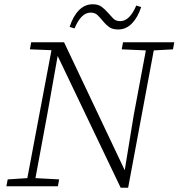

<svg xmlns="http://www.w3.org/2000/svg" viewBox="-20 -872 836 899"><path d="M550 -641 556 -674H796L790 -641L700 -636L580 7H545L250 -610L202 -340L146 -38L257 -32L251 0H10L16 -32L108 -38L221 -637L120 -641L126 -674H280L564 -75L606 -332L663 -636ZM306 -746Q322 -796 349.5 -824Q377 -852 414 -852Q440 -852 455.5 -840.5Q471 -829 485 -813Q498 -798 510 -785.5Q522 -773 543 -773Q587 -773 618 -846L641 -839Q625 -790 597.5 -762Q570 -734 533 -734Q507 -734 491.5 -745Q476 -756 463 -772Q450 -788 437.5 -800.5Q425 -813 404 -813Q360 -813 329 -739Z"/></svg>

Font: Source Serif 4 SmText Light
Style: Italic
Weight: 300
Italic angle: -12°
Designer: Frank Grießhammer
Foundry: Adobe
Version: Version 4.005;hotconv 1.1.0;makeotfexe 2.6.0